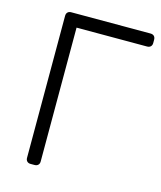

<svg xmlns="http://www.w3.org/2000/svg" viewBox="-106 -778 718 856"><g transform="rotate(15 252.5 -350.0)"><path d="M116 0Q106 0 100 -6Q94 -12 94 -22V-677Q94 -688 100 -694Q106 -700 116 -700H482Q493 -700 499 -694Q505 -688 505 -677V-662Q505 -652 499 -646Q493 -640 482 -640H157V-22Q157 -12 151 -6Q145 0 134 0Z"/></g></svg>

Font: Rubik Light Light
Style: Regular
Weight: 300
Version: Version 2.101